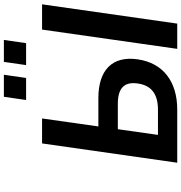

<svg xmlns="http://www.w3.org/2000/svg" viewBox="9 -972 962 1021"><g transform="rotate(-90 490.5 -461.0)"><path d="M418.9 0C567.4 0 666.5 -74.7 686 -210.4C705.6 -346.2 627.9 -419.4 480 -419.4H329.1L371.6 -718.8H238.8L136.2 0ZM876 0 978.5 -718.8H844.2L741.7 0ZM314.5 -315.9H449.7C532.7 -315.9 567.9 -281.7 557.6 -210.4C547.9 -138.7 502.4 -102.5 418.9 -102.5H284.2ZM772 -803.7 789.1 -921.9H672.4L655.3 -803.7ZM586.9 -803.7 604 -921.9H486.8L469.7 -803.7Z"/></g></svg>

Font: Winston SemiBold
Style: Italic
Weight: 600
Italic angle: -8.13011°
Designer: Vernon Adams, Kim Jin-seong, David Berlow, Cristiano Sobral
Foundry: The Winston Project Authors
Version: Version 3.004